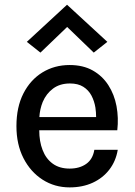

<svg xmlns="http://www.w3.org/2000/svg" viewBox="-20 -779 569 812"><path d="M49.5 0ZM386.5 -284Q386.5 -303.5 383.5 -324Q379 -351.5 366.8 -374.8Q354.5 -398 332.2 -412Q310 -426 276 -426Q233.5 -426 204.5 -404.5Q175.5 -383 160.5 -347.5Q148.5 -317.5 146.5 -284ZM146 -228Q146 -181 160 -145Q174 -108 202.8 -87Q231.5 -66 274.5 -66Q316.5 -66 344.5 -85.8Q372.5 -105.5 379 -145.5H478Q470 -97.5 442.5 -61.8Q415 -26 372 -6.2Q329 13.5 274.5 13.5Q211 13.5 160 -19.2Q109 -52 79.2 -110.2Q49.5 -168.5 49.5 -245.5Q49.5 -326 79 -383.8Q108.5 -441.5 159.5 -472.8Q210.5 -504 274.5 -504Q331.5 -504 372.2 -481Q413 -458 438.2 -418.8Q463.5 -379.5 472.8 -330Q482 -280.5 476 -228ZM264 -665 151 -556.5 93.5 -602 263.5 -759 434 -602 376.5 -556.5Z"/></svg>

Font: Betinya Sans Medium
Style: Regular
Weight: 500
Designer: Jonathan Pinhorn
Version: Version 2.001;December 9, 2019;FontCreator 12.0.0.2547 64-bi